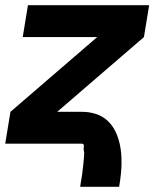

<svg xmlns="http://www.w3.org/2000/svg" viewBox="-20 -550 616 735"><path d="M287 165H436Q441 137 443.5 109.5Q446 82 445 55Q444 28 438.5 2Q433 -24 421.5 -47.5Q410 -71 391 -88.5Q372 -106 346.5 -114Q321 -122 294 -122H199L531 -408L551 -530H87L67 -408H352L20 -122L0 0H294Q297 0 299.5 2.5Q302 5 301 9Q301 9 301 9.5Q301 10 301 10Q299 19 301 27Q303 35 302 44Q301 53 300.5 61.5Q300 70 299 78.5Q298 87 297 95.5Q296 104 295 113Q294 122 292.5 130.5Q291 139 289.5 147.5Q288 156 287 165Z"/></svg>

Font: Iosevka Sparkle Heavy
Style: Italic
Weight: 900
Italic angle: -9°
Designer: Belleve Invis
Foundry: Belleve Invis
Version: Version 4.5.0; ttfautohint (v1.8.3)